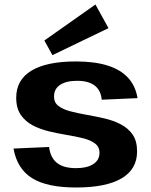

<svg xmlns="http://www.w3.org/2000/svg" viewBox="-20 -823 673 853"><path d="M318 10Q189 10 122.5 -31.5Q56 -73 40 -163L198 -170Q204 -122 233.5 -99Q263 -76 317 -76Q367 -76 394.5 -94Q422 -112 422 -144Q422 -171 401.5 -186Q381 -201 348.5 -209Q316 -217 276.5 -223.5Q237 -230 197.5 -239.5Q158 -249 125.5 -266Q93 -283 72.5 -312.5Q52 -342 52 -389Q52 -468 119.5 -509Q187 -550 317 -550Q400 -550 457.5 -532Q515 -514 548.5 -478Q582 -442 591 -387L432 -380Q428 -422 400.5 -443Q373 -464 323 -464Q274 -464 247 -446Q220 -428 220 -394Q220 -367 240 -352Q260 -337 292.5 -328.5Q325 -320 364.5 -313Q404 -306 443.5 -297Q483 -288 516 -271Q549 -254 569 -225.5Q589 -197 589 -150Q589 -71 520 -30.5Q451 10 318 10ZM462 -698 213 -578 177 -643 404 -803Z"/></svg>

Font: Pathway Extreme 72pt
Style: Bold
Weight: 700
Designer: Eduardo Rodriguez Tunni
Foundry: Eduardo Rodriguez Tunni
Version: Version 1.001;gftools[0.9.26]